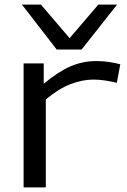

<svg xmlns="http://www.w3.org/2000/svg" viewBox="-20 -810 547 830"><path d="M169 -536V-448Q233 -501 285.5 -523.5Q338 -546 396 -546Q425 -546 452 -542Q479 -538 500 -532L485 -452Q461 -458 434.5 -462Q408 -466 384 -466Q337 -466 285.5 -446.5Q234 -427 178 -380V0H82V-536ZM486 -790 333 -596H225L75 -790H157L281 -645L405 -790Z"/></svg>

Font: Georama Extended
Style: Regular
Weight: 400
Width: 7
Designer: Jean-Baptiste Levee
Foundry: Production Type
Version: Version 1.000